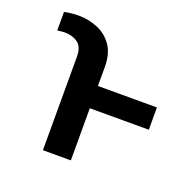

<svg xmlns="http://www.w3.org/2000/svg" viewBox="-101 -642 753 745"><g transform="rotate(20 275.5 -269.0)"><path d="M265.3 0H149.9V-385.3Q150.2 -426.1 128 -442.3Q105.8 -458.5 74.2 -458.5Q67.5 -458.5 58.8 -457.6Q50.1 -456.7 43.3 -455.6V-532.3Q55.4 -534.8 70.8 -536.6Q86.3 -538.4 101.9 -538.4Q143.8 -538.4 181.1 -522.9Q218.4 -507.5 241.8 -473.9Q265.3 -440.3 265.3 -385.3V-307.2H508.9V-215.2H265.3Z"/></g></svg>

Font: Inter UI Medium
Style: Regular
Weight: 500
Designer: Rasmus Andersson
Foundry: rsms
Version: 3.2;8d6f07862